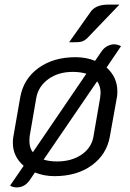

<svg xmlns="http://www.w3.org/2000/svg" viewBox="-20 -758 567 836"><path d="M491 -360Q491 -343 489 -334L458 -162Q444 -85 379.5 -38Q315 9 217 9Q172 9 132 -7L109 27Q87 58 53 58Q36 58 24 50L83 -36Q36 -77 36 -136Q36 -153 38 -162L68 -334Q82 -414 147 -461.5Q212 -509 309 -509Q356 -509 394 -493L422 -534Q432 -549 447 -557Q462 -565 477 -565Q491 -565 507 -557L444 -464Q491 -422 491 -360ZM108 -145Q108 -114 123 -95L356 -437Q329 -445 297 -445Q234 -445 190.5 -413.5Q147 -382 138 -332L109 -164Q108 -157 108 -145ZM418 -354Q418 -383 403 -404L170 -63Q196 -55 228 -55Q292 -55 335.5 -85Q379 -115 387 -164L416 -332Q418 -348 418 -354ZM375 -707Q397 -738 452 -738H500L361 -593Q348 -580 334 -576.5Q320 -573 281 -574Z"/></svg>

Font: K2D Light
Style: Italic
Weight: 300
Italic angle: -10°
Designer: Katatrad Aksorn Co.,Ltd.
Foundry: Cadson Demak Co.,Ltd.
Version: Version 1.000; ttfautohint (v1.6)